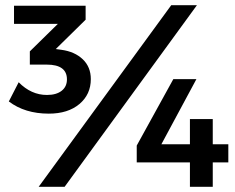

<svg xmlns="http://www.w3.org/2000/svg" viewBox="-20 -720 904 740"><path d="M640 -700H739L229 0H129ZM217 -528Q268 -521 299 -491.5Q330 -462 330 -415Q330 -356 286 -319Q242 -282 168 -282Q76 -282 14 -329L52 -403Q100 -354 161 -354Q197 -354 217.5 -370Q238 -386 238 -414Q238 -471 160 -471H95V-522L203 -628H34V-698H310V-644L195 -531ZM648 -415H737L602 -164H712V-261H800V-164H860V-94H800V0H712V-94H507V-159Z"/></svg>

Font: Montserrat arm Medium
Style: Regular
Weight: 500
Designer: Julieta Ulanovsky
Foundry: Julieta Ulanovsky
Version: Version 6.000;PS 006.000;hotconv 1.0.88;makeotf.lib2.5.64775